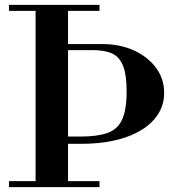

<svg xmlns="http://www.w3.org/2000/svg" viewBox="-20 -773 720 793"><path d="M17 0V-25H127V-728H17V-753H391V-728H261V-591H403Q475 -591 532.5 -565Q590 -539 624 -493.5Q658 -448 658 -389Q658 -327 616.5 -279.5Q575 -232 498 -205.5Q421 -179 313 -179H261V-25H391V0ZM261 -209H313Q381 -209 423 -223.5Q465 -238 484 -278.5Q503 -319 503 -395Q503 -466 487.5 -503Q472 -540 441 -553Q410 -566 363 -566H261Z"/></svg>

Font: Libre Bodoni
Style: Regular
Weight: 400
Designer: Pablo Impallari, Rodrigo Fuenzalida
Foundry: Impallari Type
Version: Version 2.005;gftools[0.9.23]